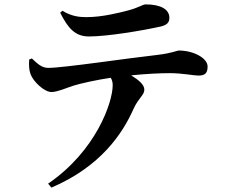

<svg xmlns="http://www.w3.org/2000/svg" viewBox="-20 -789 1040 874"><path d="M710 -668C742 -675 751 -688 751 -708C751 -748 709 -769 643 -769C629 -769 614 -755 565 -742C523 -731 446 -711 373 -711C340 -711 305 -715 264 -740L254 -731C290 -660 322 -623 385 -623C469 -623 630 -650 710 -668ZM214 65C439 -31 539 -182 589 -296C612 -345 637 -356 637 -381C637 -403 613 -424 577 -446C645 -453 709 -456 753 -456C810 -456 861 -445 883 -445C910 -445 925 -453 925 -486C925 -526 858 -559 795 -559C785 -559 764 -547 696 -539C561 -524 268 -480 200 -480C169 -480 151 -499 125 -523L113 -518C111 -494 112 -470 119 -452C131 -418 181 -370 215 -370C244 -371 280 -388 314 -399C346 -409 418 -425 484 -435C491 -424 493 -412 493 -401C493 -323 417 -102 199 47Z"/></svg>

Font: Noto Serif SC
Style: Bold
Weight: 700
Designer: Ryoko NISHIZUKA 西塚涼子 (kana & ideographs); Frank Grießhammer (Latin, Greek & Cyrillic); Wenlong ZHANG 张文龙 (bopomofo); San
Foundry: Adobe
Version: Version 2.001;hotconv 1.1.0;makeotfexe 2.6.0